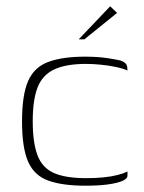

<svg xmlns="http://www.w3.org/2000/svg" viewBox="-20 -585 457 610"><path d="M251 5Q179 5 134 -11Q89 -27 69.5 -71Q50 -115 50 -199Q50 -284 69.5 -328Q89 -372 134 -388.5Q179 -405 251 -405Q277 -405 299 -403Q321 -401 347 -396Q362 -394 370.5 -389.5Q379 -385 382 -379Q385 -373 385 -361Q373 -367 349.5 -372Q326 -377 300 -379.5Q274 -382 254 -382Q190 -382 152.5 -364.5Q115 -347 99.5 -307.5Q84 -268 84 -200Q84 -132 99 -92Q114 -52 151 -35.5Q188 -19 254 -19Q284 -19 309 -21.5Q334 -24 353.5 -29Q373 -34 385 -40V-27Q385 -17 368.5 -10Q352 -3 322.5 1Q293 5 251 5ZM230 -460 330 -565 352 -544 248 -460Z"/></svg>

Font: Genos ExtraLight
Style: Regular
Weight: 250
Designer: Robert E. Leuschke
Foundry: Robert E. Leuschke
Version: Version 1.010